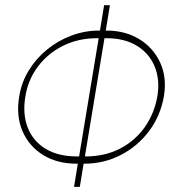

<svg xmlns="http://www.w3.org/2000/svg" viewBox="-20 -732 691 752"><path d="M309.7 -90.9H307.5L292.6 0H269.9L284.8 -90.9H281.2Q204.9 -90.6 149.3 -124.6Q93.8 -158.7 68 -218.6Q42.3 -278.4 55.4 -355.1Q64.3 -410.2 93.2 -457Q122.2 -503.9 165 -538.5Q207.7 -573.2 259.4 -592.5Q311.1 -611.9 365.1 -612.2H371.4L387.8 -711.6H410.5L394.2 -612.2H399.1Q470.9 -611.9 525.4 -578.7Q579.9 -545.5 606.9 -487.7Q633.9 -430 622.2 -356.5Q609 -278.4 563.6 -218.2Q518.1 -158 451.9 -124.3Q385.7 -90.6 309.7 -90.9ZM284.1 -119.3H289.8L366.5 -582.4H360.8Q286.2 -582.4 226.4 -552.4Q166.5 -522.4 128.2 -470.9Q89.8 -419.4 79.5 -355.1Q67.8 -286.6 88.2 -233.1Q108.7 -179.7 158.4 -149.3Q208.1 -119 284.1 -119.3ZM389.2 -582.4 312.5 -119.3Q389.9 -119 449.6 -149.7Q509.2 -180.4 547.1 -234.2Q584.9 -288 596.6 -356.5Q606.9 -420.8 585.6 -471.9Q564.3 -523.1 516 -552.7Q467.7 -582.4 396.3 -582.4Z"/></svg>

Font: Inter UI Thin
Style: Italic
Weight: 100
Italic angle: -9.39999°
Designer: Rasmus Andersson
Foundry: rsms
Version: 3.2;8d6f07862